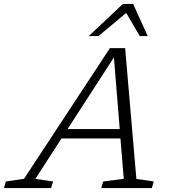

<svg xmlns="http://www.w3.org/2000/svg" viewBox="-84 -955 868 975"><path d="M608.5 -46.5 697 -33.5 687 0H430L440.5 -33.5L544.5 -47L527.5 -252H228.5L95.5 -46.5L185.5 -33.5L175.5 0H-64L-54 -33.5L38 -47L474 -710.5H551.5ZM259 -299.5H524L494.5 -663.5ZM367 -772 540 -935H592L666 -772H625.5L557 -889.5L416.5 -772Z"/></svg>

Font: Newsreader 6pt Light
Style: Italic
Weight: 300
Italic angle: -17°
Designer: Hugues Gentile
Foundry: Production Type
Version: Version 1.003; ttfautohint (v1.8.3)